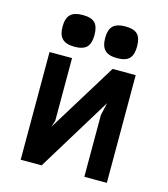

<svg xmlns="http://www.w3.org/2000/svg" viewBox="-114 -858 828 947"><g transform="rotate(15 300.0 -384.5)"><path d="M80 -550H195V-230L184 -196L402 -550H520V0H405V-315L419.5 -380L187 0H80ZM109.5 -688Q109.5 -731 129 -750Q148.5 -769 191.5 -769Q235.5 -769 254 -750.2Q272.5 -731.5 272.5 -688Q272.5 -645 253.8 -626Q235 -607 191.5 -607Q149 -607 129.2 -626.2Q109.5 -645.5 109.5 -688ZM327 -688Q327 -731 346.5 -750Q366 -769 409 -769Q453 -769 471.5 -750.2Q490 -731.5 490 -688Q490 -645 471.2 -626Q452.5 -607 409 -607Q366.5 -607 346.8 -626.2Q327 -645.5 327 -688Z"/></g></svg>

Font: JuliaMono
Style: Bold
Weight: 700
Monospace: yes
Designer: cormullion
Foundry: corm
Version: Version 0.055; ttfautohint (v1.8.4)